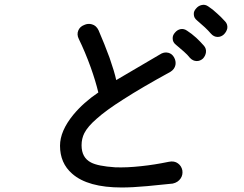

<svg xmlns="http://www.w3.org/2000/svg" viewBox="-20 -833 1040 817"><path d="M474.6 -492.2Q466.8 -528.3 446.3 -586.9Q424.8 -645.5 399.4 -704.1Q389.6 -724.6 371.1 -729.5Q354.5 -734.4 337.9 -726.6Q320.3 -719.7 313.5 -704.1Q305.7 -686.5 315.4 -667Q341.8 -613.3 366.2 -545.9Q386.7 -488.3 398.4 -439.5Q335.9 -397.5 292 -344.7Q235.4 -275.4 235.4 -212.9Q235.4 -138.7 287.1 -93.8Q353.5 -35.2 498 -35.2Q543 -35.2 606.4 -41Q646.5 -44.9 714.8 -51.8Q737.3 -56.6 749 -74.2Q758.8 -88.9 755.9 -108.4Q752 -127 737.3 -137.7Q721.7 -149.4 698.2 -144.5Q636.7 -131.8 581.1 -126Q518.6 -119.1 469.7 -121.1Q396.5 -126 367.2 -141.6Q327.1 -162.1 327.1 -214.8Q327.1 -243.2 338.9 -266.6Q353.5 -294.9 390.6 -327.1Q430.7 -363.3 504.9 -410.2Q582 -460 705.1 -527.3Q722.7 -538.1 726.6 -556.6Q729.5 -573.2 720.7 -588.9Q711.9 -604.5 696.3 -608.4Q677.7 -613.3 659.2 -600.6ZM866.2 -805.7Q852.5 -815.4 837.9 -811.5Q824.2 -808.6 814.5 -796.9Q803.7 -785.2 804.7 -772.5Q804.7 -756.8 818.4 -746.1Q838.9 -728.5 851.6 -716.8Q867.2 -702.1 877 -690.4Q889.6 -675.8 906.2 -675.8Q920.9 -675.8 932.6 -686.5Q944.3 -698.2 947.3 -712.9Q949.2 -729.5 938.5 -741.2Q918.9 -762.7 905.3 -774.4Q884.8 -793.9 866.2 -805.7ZM776.4 -702.1Q762.7 -711.9 748 -709Q734.4 -706.1 724.6 -694.3Q713.9 -682.6 714.8 -668.9Q714.8 -653.3 728.5 -642.6Q751 -624 762.7 -613.3Q778.3 -599.6 788.1 -586.9Q800.8 -573.2 817.4 -573.2Q832 -573.2 843.8 -584Q854.5 -595.7 856.4 -610.4Q858.4 -627 846.7 -639.6Q832 -656.2 815.4 -671.9Q794.9 -690.4 776.4 -702.1Z"/></svg>

Font: GungsuhChe
Style: Regular
Weight: 400
Monospace: yes
Version: Version 2.21